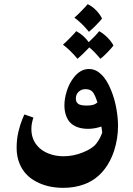

<svg xmlns="http://www.w3.org/2000/svg" viewBox="-20 -734 638 924"><path d="M466 -377Q494 -352 515 -299Q532 -257 540 -211.5Q548 -166 548 -128Q548 -67 529 -8Q513 41 485 78Q445 131 385 153Q339 170 285 170Q210 170 154 140Q97 110 74 53Q60 19 60 -22Q60 -64 68.5 -99.5Q77 -135 87.5 -160.5Q98 -186 98 -183L141 -168Q139 -164 135 -148Q131 -132 131 -113Q131 -66 159 -33Q179 -9 212.5 4.5Q246 18 286 18Q334 18 380 -1Q425 -19 443.5 -43Q462 -67 472 -96L468 -125Q435 -114 404 -114Q351 -114 321 -141Q306 -155 298 -177.5Q290 -200 290 -227Q290 -259 301 -294.5Q312 -330 332 -357Q365 -402 408 -402Q440 -402 466 -377ZM345 -259Q345 -244 355.5 -235Q366 -226 398 -226Q417 -226 428.5 -229.5Q440 -233 449 -241Q442 -265 430.5 -285Q419 -305 391 -305Q372 -305 358.5 -292.5Q345 -280 345 -259ZM338 -649Q351 -660 373 -682.5Q395 -705 402 -714Q425 -703 443.5 -683.5Q462 -664 471 -645Q464 -635 443.5 -614Q423 -593 408 -581Q374 -623 338 -649ZM526 -515Q519 -505 498.5 -483.5Q478 -462 463 -451Q437 -483 410 -506Q377 -471 353 -451Q315 -496 283 -519Q296 -530 318 -552.5Q340 -575 347 -584Q384 -564 407 -531Q445 -567 457 -584Q479 -572 498 -552.5Q517 -533 526 -515Z"/></svg>

Font: Mirza
Style: Bold
Weight: 700
Designer: Arabic design by Kourosh Beigpour, Latin design by Eduardo Tunni, engineering by Lasse Fister
Version: Version 1.0010g